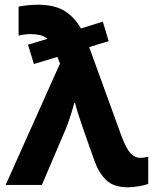

<svg xmlns="http://www.w3.org/2000/svg" viewBox="-20 -786 655 816"><path d="M4 0 235 -516 224 -544 124 -514 99 -596 182 -621Q167 -633 149.5 -637Q132 -641 109 -641Q96 -641 82.5 -639Q69 -637 59 -635V-758Q73 -761 97.5 -763.5Q122 -766 140 -766Q211 -766 253.5 -740Q296 -714 324 -665L417 -694L442 -611L359 -586L494 -214Q517 -152 536 -133.5Q555 -115 576 -115Q590 -115 610 -120V-5Q598 1 570.5 5.5Q543 10 524 10Q463 10 431.5 -20.5Q400 -51 382 -101L335 -234Q324 -266 314 -296.5Q304 -327 299 -349H296Q289 -323 279 -292Q269 -261 259 -237L158 0Z"/></svg>

Font: Noto IKEA Latin
Style: Bold
Weight: 700
Designer: Monotype Design Team
Foundry: Monotype Imaging Inc.
Version: Version 1.0